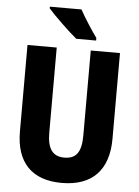

<svg xmlns="http://www.w3.org/2000/svg" viewBox="-61 -977 750 1034"><g transform="rotate(5 313.5 -460.0)"><path d="M337 -930H166V-921C197 -885 283 -802 323 -770H430V-784C406 -816 359 -889 337 -930ZM564 -250V-714H406V-255C406 -164 378 -127 314 -127C253 -127 222 -164 222 -254V-714H64V-247C64 -78 151 10 312 10C478 10 564 -83 564 -250Z"/></g></svg>

Font: Noto Sans Thai Looped Condensed ExtraBold
Style: Regular
Weight: 800
Width: 3
Designer: Sasikarn Vongin, Ben Mitchell
Foundry: The Fontpad Ltd
Version: Version 1.001